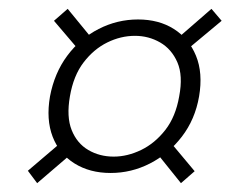

<svg xmlns="http://www.w3.org/2000/svg" viewBox="-20 -515 551 434"><path d="M230 -124Q183 -124 148.5 -145.5Q114 -167 99 -206Q84 -245 93 -297Q103 -350 132 -389Q161 -428 203 -449.5Q245 -471 292 -471Q339 -471 373 -449.5Q407 -428 423 -389Q439 -350 430 -297Q421 -245 391 -206Q361 -167 319 -145.5Q277 -124 230 -124ZM64 -101 43 -129 131 -204 148 -173ZM389 -101 332 -172 359 -201 420 -128ZM237 -161Q268 -161 299 -176Q330 -191 353.5 -221Q377 -251 385 -297Q394 -344 381 -374Q368 -404 342 -419Q316 -434 285 -434Q253 -434 222.5 -419Q192 -404 169 -374Q146 -344 138 -297Q130 -251 142 -221Q154 -191 179.5 -176Q205 -161 237 -161ZM165 -394 102 -468 133 -495 192 -423ZM391 -393 374 -422 458 -495 481 -468Z"/></svg>

Font: DM Sans 9pt ExtraLight
Style: Italic
Weight: 250
Italic angle: -10°
Version: Version 4.004;gftools[0.9.30]